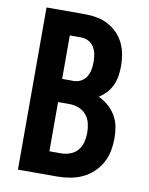

<svg xmlns="http://www.w3.org/2000/svg" viewBox="-83 -796 666 857"><g transform="rotate(10 250.0 -367.5)"><path d="M235 0H58V-735H235Q262 -735 288 -730Q314 -725 337.5 -712.5Q361 -700 380 -680.5Q399 -661 410.5 -637Q422 -613 426.5 -587Q431 -561 431 -534Q431 -512 427.5 -490Q424 -468 415 -448Q406 -428 391 -411.5Q376 -395 357 -383Q381 -372 401 -354.5Q421 -337 434.5 -314.5Q448 -292 453 -266Q458 -240 458 -214Q458 -184 452.5 -155Q447 -126 433 -100.5Q419 -75 397 -54.5Q375 -34 348.5 -22Q322 -10 293 -5Q264 0 235 0ZM182 -433H235Q252 -433 267.5 -441.5Q283 -450 292 -465Q301 -480 304 -497Q307 -514 307 -532Q307 -549 304 -566Q301 -583 292 -598Q283 -613 267.5 -621.5Q252 -630 235 -630H182ZM182 -105H235Q256 -105 276.5 -112.5Q297 -120 310.5 -136.5Q324 -153 329 -174Q334 -195 334 -216Q334 -237 329 -258Q324 -279 310.5 -295.5Q297 -312 276.5 -320Q256 -328 235 -328H182Z"/></g></svg>

Font: Iosevka Term Curly Extrabold
Style: Regular
Weight: 800
Designer: Belleve Invis
Foundry: Belleve Invis
Version: Version 32.3.0